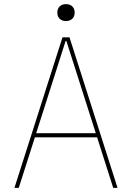

<svg xmlns="http://www.w3.org/2000/svg" viewBox="-20 -911 640 931"><path d="M50 0 283 -730H317L550 0H529L302 -712H298L71 0ZM147 -245V-265H453V-245ZM300 -809Q281 -809 269.5 -820Q258 -831 258 -850Q258 -869 269.5 -880Q281 -891 300 -891Q319 -891 330.5 -880Q342 -869 342 -850Q342 -831 330.5 -820Q319 -809 300 -809Z"/></svg>

Font: M PLUS Code Latin Expanded Thin
Style: Regular
Weight: 250
Width: 7
Designer: Coji Morishita
Foundry: UNDERFOREST DESIGN
Version: Version 1.002; ttfautohint (v1.8.3)